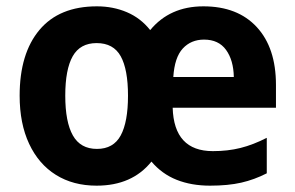

<svg xmlns="http://www.w3.org/2000/svg" viewBox="-20 -576 930 606"><path d="M622 -556Q730 -556 790.5 -490.5Q851 -425 851 -308V-236H525Q529 -99 652 -99Q699 -99 739 -109Q779 -119 822 -141V-29Q783 -9 741.5 0.5Q700 10 643 10Q584 10 537.5 -8.5Q491 -27 458 -66Q397 10 285 10Q211 10 156.5 -24Q102 -58 72 -122Q42 -186 42 -274Q42 -407 104.5 -481.5Q167 -556 286 -556Q337 -556 380.5 -537.5Q424 -519 454 -481Q516 -556 622 -556ZM624 -451Q583 -451 557 -423Q531 -395 527 -333H718Q717 -386 693.5 -418.5Q670 -451 624 -451ZM285 -440Q233 -440 209.5 -398.5Q186 -357 186 -274Q186 -191 210 -148.5Q234 -106 286 -106Q338 -106 361 -148.5Q384 -191 384 -274Q384 -357 361 -398.5Q338 -440 285 -440Z"/></svg>

Font: Noto Sans Ethiopic SemiCondensed
Style: Bold
Weight: 700
Width: 4
Designer: Monotype Design Team
Foundry: Monotype Imaging Inc.
Version: Version 2.102; ttfautohint (v1.8.4.7-5d5b)